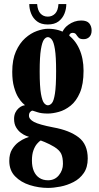

<svg xmlns="http://www.w3.org/2000/svg" viewBox="-20 -672 484 941"><path d="M215.5 249Q170 249 126.2 235.2Q82.5 221.5 54 192.2Q25.5 163 25.5 116.5Q25.5 82.5 39.2 60Q53 37.5 71.2 24.5Q89.5 11.5 104.5 5.5Q119.5 -0.5 122.5 -1Q119 -2 107.5 -6.5Q96 -11 82.5 -21Q69 -31 59 -47.8Q49 -64.5 49 -89.5Q49 -107 55.2 -120Q61.5 -133 71.2 -141.5Q81 -150 90.5 -153.5Q93 -154 97 -155.2Q101 -156.5 102.5 -156.5Q100 -158 90.5 -167.2Q81 -176.5 69.2 -195.2Q57.5 -214 48.8 -245Q40 -276 40 -320Q40 -379.5 58 -420Q76 -460.5 103.5 -485Q131 -509.5 161.2 -520.2Q191.5 -531 215.5 -531Q269.5 -531 308.5 -505Q347.5 -479 368.5 -432.5Q389.5 -386 389.5 -325.5Q389.5 -259.5 371.8 -218Q354 -176.5 326.2 -154.2Q298.5 -132 268.5 -123.8Q238.5 -115.5 214.5 -115.5Q183.5 -115.5 164.5 -121.8Q145.5 -128 140.5 -129.5Q140 -129.5 140 -129.5Q140 -129.5 139 -129.5Q133.5 -129.5 127.8 -123.2Q122 -117 122 -105Q122 -87.5 147 -74.2Q172 -61 242 -47.5Q320 -33.5 365 0.8Q410 35 410 105Q410 148 390.5 176.2Q371 204.5 340.2 220.2Q309.5 236 276 242.5Q242.5 249 215.5 249ZM215.5 211.5Q248.5 211.5 268.5 187Q288.5 162.5 288.5 131.5Q288.5 100 280 81.8Q271.5 63.5 245.5 47.5Q236 41.5 223.2 35.2Q210.5 29 198.8 24Q187 19 179.5 16.5Q172 20.5 161.5 32.8Q151 45 143.8 65Q136.5 85 136.5 115Q136.5 145 145.8 166.5Q155 188 172.8 199.8Q190.5 211.5 215.5 211.5ZM214.5 -156Q225 -156 234.2 -166.5Q243.5 -177 249.2 -212.8Q255 -248.5 255 -323.5Q255 -395 249.2 -430.5Q243.5 -466 234 -478Q224.5 -490 214.5 -490Q204.5 -490 195.5 -478Q186.5 -466 180.5 -430Q174.5 -394 174.5 -322Q174.5 -247 180.8 -212Q187 -177 196.2 -166.5Q205.5 -156 214.5 -156ZM278 -490Q284.5 -528 314.2 -549.8Q344 -571.5 378 -571.5Q406 -571.5 417.5 -557.5Q429 -543.5 429 -522.5Q429 -502 418 -491Q407 -480 389.5 -480Q372 -480 365 -487.8Q358 -495.5 353 -503.2Q348 -511 335.5 -511Q329.5 -511 324.2 -507Q319 -503 319 -490ZM214 -552Q181.5 -552 161.8 -567Q142 -582 132.8 -605Q123.5 -628 123.5 -652H162Q164.5 -620 178.8 -605.2Q193 -590.5 214 -590.5Q235.5 -590.5 250 -605.2Q264.5 -620 266.5 -652H305Q305 -628 295.8 -605Q286.5 -582 266.8 -567Q247 -552 214 -552Z"/></svg>

Font: Imbue Thin 10pt ExtraBold
Style: Regular
Weight: 800
Version: Version 1.102